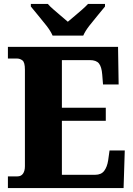

<svg xmlns="http://www.w3.org/2000/svg" viewBox="-20 -951 674 971"><path d="M20 0V-59H68Q87 -59 96.5 -73Q106 -87 106 -110V-599Q106 -636 93.5 -645.5Q81 -655 66 -655H20V-714H577L580 -524H501L497 -574Q494 -613 480.5 -630Q467 -647 434 -647H293V-406H515V-340H293V-67H461Q492 -67 507 -87Q522 -107 527 -140L534 -190H611L605 0ZM246 -771Q236 -794 215.5 -820.5Q195 -847 173 -873Q151 -899 136 -918V-931H222Q231 -920 250 -903.5Q269 -887 289 -870Q309 -853 323 -841Q337 -853 357.5 -870Q378 -887 396.5 -903.5Q415 -920 425 -931H511V-918Q496 -899 474 -873Q452 -847 431.5 -820.5Q411 -794 401 -771Z"/></svg>

Font: Noto Serif Hebrew SemiCondensed Black
Style: Regular
Weight: 900
Width: 4
Designer: Monotype Design Team
Foundry: Monotype Imaging Inc.
Version: Version 2.004; ttfautohint (v1.8.4.7-5d5b)